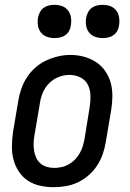

<svg xmlns="http://www.w3.org/2000/svg" viewBox="-20 -769 540 797"><path d="M203 8Q174 8 146.5 2Q119 -4 96 -19Q73 -34 58 -57Q43 -80 36 -106.5Q29 -133 29.5 -162.5Q30 -192 34 -221L56 -351Q60 -376 68.5 -400.5Q77 -425 91.5 -447.5Q106 -470 127 -488.5Q148 -507 172 -518Q196 -529 221.5 -535Q247 -541 272 -541Q302 -541 329 -533.5Q356 -526 379 -511Q402 -496 417.5 -473Q433 -450 440 -423.5Q447 -397 446.5 -367.5Q446 -338 441 -309L419 -179Q415 -154 406.5 -129.5Q398 -105 383.5 -82.5Q369 -60 348.5 -42Q328 -24 304 -12.5Q280 -1 254 3.5Q228 8 203 8ZM205 -72Q220 -72 236 -75.5Q252 -79 266 -87Q280 -95 291.5 -107Q303 -119 311 -133Q319 -147 323.5 -162Q328 -177 331 -193L352 -323Q356 -347 355.5 -371.5Q355 -396 345 -416.5Q335 -437 314 -447.5Q293 -458 268 -458Q245 -458 222.5 -449Q200 -440 183 -422.5Q166 -405 157 -382.5Q148 -360 145 -337L123 -207Q120 -191 119.5 -175Q119 -159 121.5 -144Q124 -129 130 -115Q136 -101 147.5 -91Q159 -81 174 -76.5Q189 -72 205 -72Q205 -72 205 -72Q205 -72 205 -72ZM406 -611Q390 -611 374.5 -616.5Q359 -622 349.5 -634.5Q340 -647 337.5 -663.5Q335 -680 338 -697Q340 -708 346 -719Q352 -730 362 -737Q372 -744 383.5 -746.5Q395 -749 406 -749Q423 -749 438 -743.5Q453 -738 462.5 -725.5Q472 -713 474.5 -696.5Q477 -680 474 -663Q473 -652 467 -641Q461 -630 451 -623Q441 -616 429.5 -613.5Q418 -611 406 -611ZM206 -611Q190 -611 174.5 -616.5Q159 -622 149.5 -634.5Q140 -647 137.5 -663.5Q135 -680 138 -697Q140 -708 146 -719Q152 -730 162 -737Q172 -744 183.5 -746.5Q195 -749 206 -749Q223 -749 238 -743.5Q253 -738 262.5 -725.5Q272 -713 274.5 -696.5Q277 -680 274 -663Q273 -652 267 -641Q261 -630 251 -623Q241 -616 229.5 -613.5Q218 -611 206 -611Z"/></svg>

Font: Iosevka Curly Medium Oblique
Style: Regular
Weight: 500
Italic angle: -9°
Monospace: yes
Designer: Belleve Invis
Foundry: Belleve Invis
Version: Version 11.1.0; ttfautohint (v1.8.3)